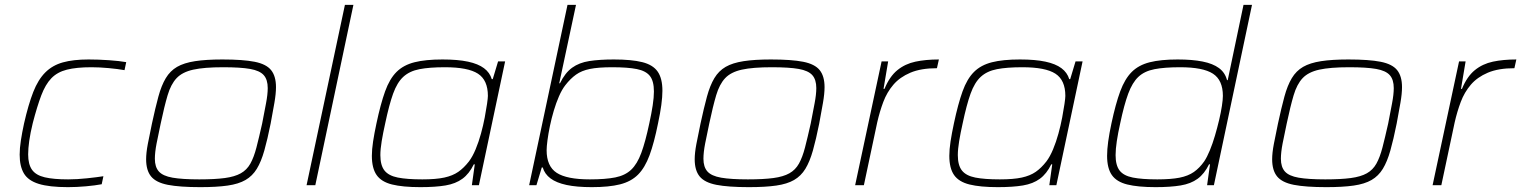

<svg xmlns="http://www.w3.org/2000/svg" viewBox="-20 -763 6267 791"><path d="M260 8Q183 8 139.5 -5.5Q96 -19 78.5 -48.5Q61 -78 61 -126Q61 -152 66 -184.5Q71 -217 79 -254Q97 -333 117 -384Q137 -435 166.5 -464.5Q196 -494 239 -506Q282 -518 345 -518Q385 -518 428.5 -515Q472 -512 500 -507L493 -474Q465 -479 427 -482.5Q389 -486 357 -486Q295 -486 255.5 -476Q216 -466 191.5 -440.5Q167 -415 150 -370Q133 -325 115 -256Q105 -215 100.5 -183Q96 -151 96 -127Q96 -86 112 -63.5Q128 -41 164.5 -32.5Q201 -24 261 -24Q297 -24 339 -28.5Q381 -33 406 -37L399 -4Q373 1 334.5 4.5Q296 8 260 8Z M805 8Q720 8 671.5 -1.5Q623 -11 602.5 -36Q582 -61 582 -107Q582 -133 589 -170Q596 -207 606 -254Q620 -319 632.5 -365Q645 -411 663 -441Q681 -471 709.5 -487.5Q738 -504 783.5 -511Q829 -518 896 -518Q981 -518 1029 -508.5Q1077 -499 1097 -474Q1117 -449 1117 -404Q1117 -377 1110.5 -339.5Q1104 -302 1095 -254Q1082 -189 1069 -143Q1056 -97 1038 -67.5Q1020 -38 991.5 -21.5Q963 -5 918 1.5Q873 8 805 8ZM801 -24Q865 -24 906 -29.5Q947 -35 972 -49Q997 -63 1011.5 -89Q1026 -115 1036.5 -155.5Q1047 -196 1060 -254Q1069 -301 1076 -337.5Q1083 -374 1083 -400Q1083 -435 1066.5 -453.5Q1050 -472 1010.5 -479Q971 -486 900 -486Q821 -486 776 -476Q731 -466 707.5 -441Q684 -416 670.5 -370.5Q657 -325 642 -254Q632 -208 625 -171.5Q618 -135 618 -109Q618 -75 634.5 -56.5Q651 -38 691 -31Q731 -24 801 -24Z M1243 0 1401 -743H1436L1279 0Z M1712 8Q1639 8 1595 -3Q1551 -14 1531.5 -42Q1512 -70 1512 -121Q1512 -147 1517 -180Q1522 -213 1531 -255Q1548 -335 1566.5 -386.5Q1585 -438 1613.5 -466.5Q1642 -495 1687.5 -506.5Q1733 -518 1803 -518Q1866 -518 1908 -509Q1950 -500 1974 -482Q1998 -464 2006 -437H2010L2032 -510H2061L1953 0H1924L1936 -86H1932Q1913 -47 1885 -26.5Q1857 -6 1815.5 1Q1774 8 1712 8ZM1720 -24Q1776 -24 1810.5 -31.5Q1845 -39 1868 -55Q1891 -71 1912 -98Q1927 -118 1939.5 -148Q1952 -178 1961.5 -212.5Q1971 -247 1977 -279Q1983 -311 1986.5 -335Q1990 -359 1990 -368Q1990 -433 1949 -459.5Q1908 -486 1813 -486Q1749 -486 1708 -478Q1667 -470 1641.5 -446.5Q1616 -423 1599.5 -377Q1583 -331 1567 -255Q1558 -215 1552.5 -181.5Q1547 -148 1547 -124Q1547 -82 1564 -60.5Q1581 -39 1619 -31.5Q1657 -24 1720 -24Z M2418 8Q2356 8 2314 -1Q2272 -10 2248 -28Q2224 -46 2216 -73H2212L2190 0H2160L2318 -743H2353L2284 -420H2287Q2308 -463 2337 -484Q2366 -505 2408 -511.5Q2450 -518 2509 -518Q2582 -518 2626 -507Q2670 -496 2689.5 -468Q2709 -440 2709 -389Q2709 -364 2704.5 -330.5Q2700 -297 2691 -255Q2675 -175 2656 -123.5Q2637 -72 2608.5 -43.5Q2580 -15 2534.5 -3.5Q2489 8 2418 8ZM2410 -24Q2474 -24 2514.5 -32Q2555 -40 2580 -63.5Q2605 -87 2622 -133Q2639 -179 2655 -255Q2664 -296 2669 -329Q2674 -362 2674 -386Q2674 -429 2657.5 -450Q2641 -471 2603.5 -478.5Q2566 -486 2502 -486Q2445 -486 2410.5 -479Q2376 -472 2353 -455.5Q2330 -439 2309 -412Q2295 -394 2283 -366.5Q2271 -339 2261.5 -307Q2252 -275 2245.5 -243.5Q2239 -212 2235.5 -185.5Q2232 -159 2232 -144Q2232 -78 2273.5 -51Q2315 -24 2410 -24Z M3065 8Q2980 8 2931.5 -1.5Q2883 -11 2862.5 -36Q2842 -61 2842 -107Q2842 -133 2849 -170Q2856 -207 2866 -254Q2880 -319 2892.5 -365Q2905 -411 2923 -441Q2941 -471 2969.5 -487.5Q2998 -504 3043.5 -511Q3089 -518 3156 -518Q3241 -518 3289 -508.5Q3337 -499 3357 -474Q3377 -449 3377 -404Q3377 -377 3370.5 -339.5Q3364 -302 3355 -254Q3342 -189 3329 -143Q3316 -97 3298 -67.5Q3280 -38 3251.5 -21.5Q3223 -5 3178 1.5Q3133 8 3065 8ZM3061 -24Q3125 -24 3166 -29.5Q3207 -35 3232 -49Q3257 -63 3271.5 -89Q3286 -115 3296.5 -155.5Q3307 -196 3320 -254Q3329 -301 3336 -337.5Q3343 -374 3343 -400Q3343 -435 3326.5 -453.5Q3310 -472 3270.5 -479Q3231 -486 3160 -486Q3081 -486 3036 -476Q2991 -466 2967.5 -441Q2944 -416 2930.5 -370.5Q2917 -325 2902 -254Q2892 -208 2885 -171.5Q2878 -135 2878 -109Q2878 -75 2894.5 -56.5Q2911 -38 2951 -31Q2991 -24 3061 -24Z M3503 0 3612 -510H3639L3620 -397H3624Q3645 -448 3677 -474Q3709 -500 3751.5 -509Q3794 -518 3848 -518L3840 -482Q3774 -482 3730.5 -463.5Q3687 -445 3660.5 -414Q3634 -383 3619 -343Q3604 -303 3594 -259L3539 0Z M4091 8Q4018 8 3974 -3Q3930 -14 3910.5 -42Q3891 -70 3891 -121Q3891 -147 3896 -180Q3901 -213 3910 -255Q3927 -335 3945.5 -386.5Q3964 -438 3992.5 -466.5Q4021 -495 4066.5 -506.5Q4112 -518 4182 -518Q4245 -518 4287 -509Q4329 -500 4353 -482Q4377 -464 4385 -437H4389L4411 -510H4440L4332 0H4303L4315 -86H4311Q4292 -47 4264 -26.5Q4236 -6 4194.5 1Q4153 8 4091 8ZM4099 -24Q4155 -24 4189.5 -31.5Q4224 -39 4247 -55Q4270 -71 4291 -98Q4306 -118 4318.5 -148Q4331 -178 4340.5 -212.5Q4350 -247 4356 -279Q4362 -311 4365.5 -335Q4369 -359 4369 -368Q4369 -433 4328 -459.5Q4287 -486 4192 -486Q4128 -486 4087 -478Q4046 -470 4020.5 -446.5Q3995 -423 3978.5 -377Q3962 -331 3946 -255Q3937 -215 3931.5 -181.5Q3926 -148 3926 -124Q3926 -82 3943 -60.5Q3960 -39 3998 -31.5Q4036 -24 4099 -24Z M4741 8Q4668 8 4624 -3Q4580 -14 4560.5 -42Q4541 -70 4541 -121Q4541 -147 4545.5 -180Q4550 -213 4559 -255Q4576 -335 4595 -386.5Q4614 -438 4642.5 -466.5Q4671 -495 4716.5 -506.5Q4762 -518 4832 -518Q4892 -518 4934.5 -509.5Q4977 -501 5002 -482.5Q5027 -464 5035 -433H5038L5103 -743H5138L4981 0H4953L4965 -86H4961Q4942 -47 4914 -26.5Q4886 -6 4844 1Q4802 8 4741 8ZM4748 -24Q4804 -24 4839.5 -31Q4875 -38 4898.5 -54.5Q4922 -71 4941 -98Q4953 -116 4964.5 -144Q4976 -172 4985.5 -204.5Q4995 -237 5002.5 -268.5Q5010 -300 5014 -326.5Q5018 -353 5018 -368Q5018 -433 4977 -459.5Q4936 -486 4842 -486Q4778 -486 4736.5 -478Q4695 -470 4670 -446.5Q4645 -423 4628 -377Q4611 -331 4595 -255Q4586 -215 4581 -181.5Q4576 -148 4576 -124Q4576 -82 4592.5 -60.5Q4609 -39 4647 -31.5Q4685 -24 4748 -24Z M5444 8Q5359 8 5310.5 -1.5Q5262 -11 5241.5 -36Q5221 -61 5221 -107Q5221 -133 5228 -170Q5235 -207 5245 -254Q5259 -319 5271.5 -365Q5284 -411 5302 -441Q5320 -471 5348.5 -487.5Q5377 -504 5422.5 -511Q5468 -518 5535 -518Q5620 -518 5668 -508.5Q5716 -499 5736 -474Q5756 -449 5756 -404Q5756 -377 5749.5 -339.5Q5743 -302 5734 -254Q5721 -189 5708 -143Q5695 -97 5677 -67.5Q5659 -38 5630.5 -21.5Q5602 -5 5557 1.5Q5512 8 5444 8ZM5440 -24Q5504 -24 5545 -29.5Q5586 -35 5611 -49Q5636 -63 5650.5 -89Q5665 -115 5675.5 -155.5Q5686 -196 5699 -254Q5708 -301 5715 -337.5Q5722 -374 5722 -400Q5722 -435 5705.5 -453.5Q5689 -472 5649.5 -479Q5610 -486 5539 -486Q5460 -486 5415 -476Q5370 -466 5346.5 -441Q5323 -416 5309.5 -370.5Q5296 -325 5281 -254Q5271 -208 5264 -171.5Q5257 -135 5257 -109Q5257 -75 5273.5 -56.5Q5290 -38 5330 -31Q5370 -24 5440 -24Z M5882 0 5991 -510H6018L5999 -397H6003Q6024 -448 6056 -474Q6088 -500 6130.5 -509Q6173 -518 6227 -518L6219 -482Q6153 -482 6109.5 -463.5Q6066 -445 6039.5 -414Q6013 -383 5998 -343Q5983 -303 5973 -259L5918 0Z"/></svg>

Font: Saira Expanded Thin
Style: Italic
Weight: 250
Width: 7
Italic angle: -12°
Designer: Hector Gatti with collaboration of the Omnibus-Type team
Foundry: Omnibus-Type
Version: Version 1.101